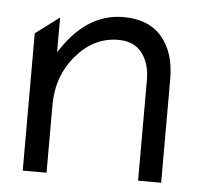

<svg xmlns="http://www.w3.org/2000/svg" viewBox="-40 -484 534 514"><g transform="rotate(5 227.5 -226.5)"><path d="M103 -10H39V-379L103 -427V-334L112 -347Q178 -443 272 -443Q340 -443 375.5 -401.5Q411 -360 411 -289V-10H349V-281Q349 -325 327.5 -353Q306 -381 264 -381Q199 -381 152 -327Q103 -271 103 -192Z"/></g></svg>

Font: Charger Pro
Style: Lit
Weight: 300
Designer: Jasper
Foundry: Cannot Into Space Fonts
Version: Version 1.09